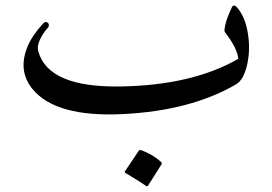

<svg xmlns="http://www.w3.org/2000/svg" viewBox="-20 -398 966 681"><path d="M820.8 -371.6Q849.1 -339.4 858.9 -281.5Q868.7 -223.6 856.7 -169.2Q844.7 -114.7 816.9 -98.6Q656.7 -5.4 416.7 6.6Q176.8 18.6 94.7 -83Q41.5 -148.4 79.1 -236.3Q94.7 -272.9 132.8 -314.5Q139.2 -321.3 145.5 -319.3Q151.9 -317.4 153.1 -311Q154.3 -304.7 149.9 -299.8Q131.8 -279.8 121.3 -256.6Q110.8 -233.4 115.7 -216.3Q150.9 -87.4 406.5 -91.3Q662.1 -95.2 825.2 -189.5Q821.8 -227.1 777.3 -284.7Q774.4 -288.6 779.5 -311.5Q784.7 -334.5 802.2 -371.6Q808.6 -385.3 820.8 -371.6ZM472.2 136.7Q474.6 132.8 480.5 134.8Q520 148.4 551.3 176.3Q555.7 180.2 552.7 185.1L504.9 260.7Q502 265.1 494.9 259.3Q487.8 253.4 424.8 215.3Q420.9 212.9 423.3 209.5Z"/></svg>

Font: Amiri
Style: Regular
Weight: 400
Designer: Khaled Hosny
Version: Version 000.108